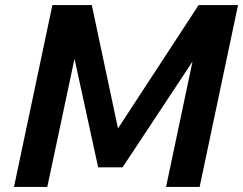

<svg xmlns="http://www.w3.org/2000/svg" viewBox="-20 -735 956 755"><path d="M35 0 186 -715H341L444 -230L761 -715H916L765 0H633L737 -493L462 -77H366L273 -504L166 0Z"/></svg>

Font: Wix Madefor Text
Style: Bold Italic
Weight: 700
Italic angle: -12°
Designer: Dalton Maag Ltd
Foundry: Dalton Maag Ltd
Version: Version 3.100